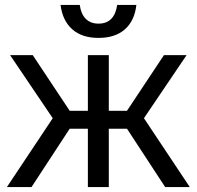

<svg xmlns="http://www.w3.org/2000/svg" viewBox="-20 -760 799 780"><path d="M651 0 475 -269 474 -277 646 -536H738L546 -252L542 -314L751 0ZM8 0 217 -314 213 -252 21 -536H113L285 -277L284 -269L108 0ZM337 0V-536H422V0ZM245 -237V-310H514V-237ZM380 -606Q313 -606 273.5 -641Q234 -676 226 -740H304Q309 -703 328.5 -683.5Q348 -664 380 -664Q413 -664 432 -683.5Q451 -703 456 -740H534Q527 -676 487.5 -641Q448 -606 380 -606Z"/></svg>

Font: Noto Sans Ambassadori
Style: Regular
Weight: 400
Designer: Monotype Design Team
Foundry: Monotype Imaging Inc.
Version: Version 2.013